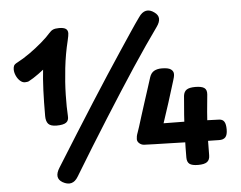

<svg xmlns="http://www.w3.org/2000/svg" viewBox="-58 -909 1289 1028"><g transform="rotate(-5 586.5 -395.0)"><path d="M723.1 -806.3Q741.1 -833.1 762.7 -837.4Q784.3 -841.7 807.4 -824.3Q827.9 -809.9 828.8 -790.3Q829.8 -770.7 811.6 -745.7Q781.4 -703.3 746.1 -652.3Q710.8 -601.3 672.1 -542.5Q633.4 -483.7 591.3 -418.2Q549.2 -352.8 504.8 -282.3Q460.4 -211.9 414.2 -137.3Q367.9 -62.8 320.9 15.3Q305.4 41.3 284.2 46.6Q263 51.8 237.3 37Q194.9 11.8 228.1 -40.9Q284.7 -131.9 337.4 -215.6Q390.1 -299.3 438.1 -374.7Q486.1 -450 528.7 -515.4Q571.3 -580.9 607.7 -635.5Q644 -690.1 672.9 -733.5Q701.8 -776.9 723.1 -806.3ZM104 -515.8Q101 -514.8 96.5 -513.8Q92 -512.8 84 -512.8Q70.3 -512.8 57.8 -524.2Q45.2 -535.7 37.6 -552.9Q30 -570.2 30 -586Q30 -597 33.5 -605.5Q37 -614 53 -622Q84 -638 120.2 -663.5Q156.3 -689 188.3 -716.6Q220.3 -744.1 237 -763.9Q247.4 -776.1 259 -781.1Q270.6 -786 291.4 -786Q315 -786 326.6 -778.5Q338.1 -771 338.1 -754Q338.1 -743.7 331.1 -714Q314.1 -645.1 305.6 -569.6Q297.1 -494 295.7 -426.4Q294.3 -358.9 297.3 -313Q299.3 -288.1 284 -277.6Q268.7 -267 233 -267Q200.8 -267 188.3 -280.9Q175.9 -294.9 175.9 -323Q175.9 -399.1 178.4 -461.1Q180.9 -523 187.4 -581Q193.9 -639 205.9 -701L265 -639.6Q246 -620.6 217.6 -596.6Q189.1 -572.7 159.1 -550.7Q129 -528.8 104 -515.8ZM754.3 -481.3Q762.1 -504.6 778.8 -513.8Q795.6 -523 819.1 -523Q854.7 -523 868.7 -512.9Q882.7 -502.8 882.7 -487.3Q882.7 -478.7 880.4 -469.7Q878.1 -460.8 874.9 -450.6Q855.4 -387.1 839.3 -336.4Q823.1 -285.7 804.2 -229.4Q852.3 -229.2 907.8 -228.2Q963.2 -227.2 1015.1 -226.1Q1067 -225 1102.9 -223Q1121.3 -222 1129.6 -208.8Q1137.9 -195.6 1137.9 -167.1Q1137.9 -138 1126.7 -125.5Q1115.4 -113 1091.9 -113.8Q1089.2 -113.8 1064.1 -114.4Q1039 -115 1000.4 -115.5Q961.9 -116 917.2 -117.4Q872.4 -118.8 828.1 -119.9Q783.8 -121 747.4 -122Q711 -123 690 -124Q676 -125 665 -134.5Q654 -144 654 -157Q654 -164 655.6 -172.5Q657.2 -181 662.2 -194Q664.2 -198.2 671.7 -222.1Q679.1 -246 690 -280.7Q700.9 -315.4 713.3 -353.8Q725.7 -392.1 736.7 -426.2Q747.7 -460.2 754.3 -481.3ZM926.1 -366.3Q928.9 -388.8 943.6 -398.6Q958.2 -408.3 989.7 -408.3Q1023.7 -408.3 1038.2 -398.2Q1052.7 -388 1050.7 -363.3Q1045.4 -310.1 1041.9 -270.1Q1038.4 -230 1036.4 -194.7Q1034.4 -159.4 1033.4 -122.6Q1032.4 -85.7 1032.4 -38Q1032.4 -12.9 1017.7 -1.9Q1003 9 969.7 9Q937 9 923.3 -1.3Q909.7 -11.7 909.7 -36Q909.7 -87.1 911.7 -147.1Q913.7 -207 917.8 -264.6Q921.9 -322.2 926.1 -366.3Z"/></g></svg>

Font: Playpen Sans Deva
Style: Regular
Weight: 400
Designer: Pooja Saxena, Gunjan Panchal, Laura Meseguer, Veronika Burian, José Scaglione
Foundry: TypeTogether
Version: Version 2.000